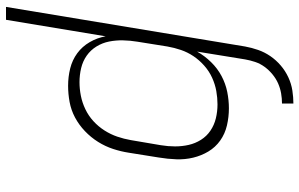

<svg xmlns="http://www.w3.org/2000/svg" viewBox="-199 -584 998 640"><g transform="rotate(90 300.0 -264.0)"><path d="M135 -582Q139 -604 146.5 -625.5Q154 -647 167 -666Q180 -685 198 -700.5Q216 -716 237.5 -726Q259 -736 281.5 -739.5Q304 -743 325 -743V-705Q308 -705 291 -702Q274 -699 258 -692Q242 -685 227.5 -673Q213 -661 202.5 -646.5Q192 -632 186.5 -615.5Q181 -599 178 -582ZM3 215 135 -582H178L152 -422Q166 -447 187 -468.5Q208 -490 233.5 -503.5Q259 -517 286.5 -522.5Q314 -528 341 -528Q370 -528 398 -521.5Q426 -515 448.5 -499Q471 -483 485 -459.5Q499 -436 505.5 -409Q512 -382 511 -353Q510 -324 505 -294L489 -194Q485 -168 476.5 -142Q468 -116 453 -92Q438 -68 417 -48Q396 -28 371.5 -15Q347 -2 320 3Q293 8 266 8Q236 8 208 1Q180 -6 157.5 -22.5Q135 -39 120.5 -64Q106 -89 101 -117L46 215ZM254 -30Q276 -30 299 -34.5Q322 -39 344 -49.5Q366 -60 384 -76.5Q402 -93 415 -113.5Q428 -134 435.5 -156Q443 -178 447 -201L464 -301Q468 -325 468 -348.5Q468 -372 463 -394Q458 -416 446 -435Q434 -454 415.5 -466.5Q397 -479 374.5 -484.5Q352 -490 328 -490Q306 -490 283.5 -486Q261 -482 239 -472Q217 -462 198.5 -445.5Q180 -429 167 -409.5Q154 -390 146.5 -368Q139 -346 135 -323L119 -223Q115 -199 114.5 -175Q114 -151 118.5 -128.5Q123 -106 135 -86.5Q147 -67 165.5 -54Q184 -41 207 -35.5Q230 -30 254 -30Z"/></g></svg>

Font: Iosevka Aile XLt Obl
Style: Regular
Weight: 200
Italic angle: -9°
Designer: Belleve Invis
Foundry: Belleve Invis
Version: Version 31.1.0; ttfautohint (v1.8.4)